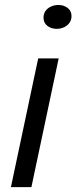

<svg xmlns="http://www.w3.org/2000/svg" viewBox="-20 -772 315 792"><path d="M25 0 137.5 -531H222L109.5 0ZM214 -653Q191.5 -653 175.5 -665.2Q159.5 -677.5 159.5 -699Q159.5 -715.5 168 -727.2Q176.5 -739 190.8 -745.2Q205 -751.5 221 -751.5Q243 -751.5 259 -739.2Q275 -727 275 -706Q275 -689.5 266.5 -677.8Q258 -666 244 -659.5Q230 -653 214 -653Z"/></svg>

Font: Epilogue
Style: Italic
Weight: 400
Italic angle: -12°
Designer: Tyler Finck
Foundry: Etcetera Type Co
Version: Version 2.112